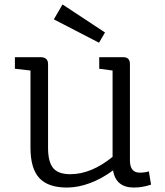

<svg xmlns="http://www.w3.org/2000/svg" viewBox="-20 -829 741 863"><path d="M281 14Q196 14 156.5 -29Q117 -72 117 -165V-512L47 -520V-572H162Q196 -572 196 -541V-165Q196 -101 219 -73.5Q242 -46 296 -46Q390 -46 486 -124V-512L426 -520V-572H534Q564 -572 564 -541V-108Q564 -53 608 -53Q619 -53 630.5 -54.5Q642 -56 649 -59L659 1Q619 14 582 14Q501 14 488 -63Q438 -26 384.5 -6Q331 14 281 14ZM425 -637 222 -742 261 -809 452 -683Z"/></svg>

Font: Fauna One
Style: Regular
Weight: 400
Designer: Eduardo Rodriguez Tunni
Foundry: Eduardo Rodriguez Tunni
Version: Version 2.001; ttfautohint (v1.8.4.7-5d5b);gftools[0.9.23]